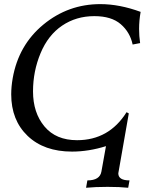

<svg xmlns="http://www.w3.org/2000/svg" viewBox="-20 -722 734 928"><path d="M599.6 185.5Q559.6 181.2 500 181.2Q440.4 181.2 396 185.5L402.3 149.9Q462.9 149.9 470.2 106.9L492.2 -15.6Q408.2 10.7 328.1 10.7Q192.9 10.7 113.5 -65.2Q34.2 -141.1 34.2 -266.1Q34.2 -303.2 41.5 -344.7Q69.8 -504.4 189.7 -603.3Q309.6 -702.1 464.8 -702.1Q557.6 -702.1 659.7 -664.6Q652.3 -623.5 652.3 -582Q652.3 -547.9 657.2 -513.7L621.1 -506.8Q608.4 -566.4 563.5 -605.2Q518.6 -644 436 -644Q348.1 -644 280.3 -598.1Q212.4 -552.2 176 -464.8Q139.6 -377.4 139.6 -280.3Q139.6 -176.8 195.1 -110.6Q250.5 -44.4 352.5 -44.4Q506.8 -44.4 591.8 -179.7L602.5 -173.8Q552.7 106.9 551.8 115.7Q551.8 149.9 606 149.9Z"/></svg>

Font: Kelvinch
Style: Italic
Weight: 400
Italic angle: -10°
Designer: Paul James Miller
Foundry: High-Logic / Made with FontCreator
Version: Version 3.40;July 22, 2017;FontCreator 11.0.0.2388 64-bit